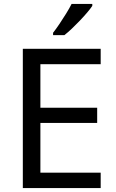

<svg xmlns="http://www.w3.org/2000/svg" viewBox="-20 -964 596 984"><path d="M496 0H97V-714H496V-635H187V-412H478V-334H187V-79H496ZM453 -934Q444 -920 427 -900Q410 -880 389.5 -858.5Q369 -837 348.5 -817.5Q328 -798 310 -784H252V-796Q267 -815 284.5 -841Q302 -867 319 -894.5Q336 -922 347 -944H453Z"/></svg>

Font: Noto Sans Gurmukhi
Style: Regular
Weight: 400
Designer: Jelle Bosma - Monotype Design Team
Foundry: Monotype Imaging Inc.
Version: Version 2.003